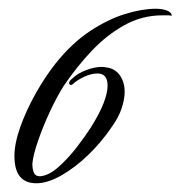

<svg xmlns="http://www.w3.org/2000/svg" viewBox="-20 -417 413 439"><path d="M63 2Q13 2 13 -60Q13 -89 26.5 -127Q40 -165 62 -204Q84 -243 108 -273Q145 -319 186 -346Q227 -373 266 -385Q305 -397 336 -397Q351 -397 361.5 -393Q372 -389 373 -381Q368 -382 362.5 -382Q357 -382 352 -382Q305 -382 264.5 -359.5Q224 -337 189.5 -300.5Q155 -264 126 -221Q110 -196 94 -161.5Q78 -127 67 -95Q56 -63 54 -43Q54 -30 57.5 -22Q61 -14 71 -14Q91 -15 113.5 -35Q136 -55 156 -81Q176 -107 188 -126Q208 -158 217 -181.5Q226 -205 226 -221Q226 -249 203 -249Q188 -249 171.5 -241Q155 -233 147 -225Q141 -220 138 -226V-227Q138 -232 146 -238Q157 -249 176.5 -256.5Q196 -264 212 -264Q219 -264 222 -263Q242 -261 253.5 -245.5Q265 -230 265 -207Q265 -190 258 -169Q251 -148 235 -126Q212 -92 182 -63Q152 -34 120.5 -16Q89 2 63 2Z"/></svg>

Font: Luxurious Script
Style: Regular
Weight: 400
Designer: Robert E. Leuschke
Foundry: Robert E. Leuschke
Version: Version 1.010; ttfautohint (v1.8.3)